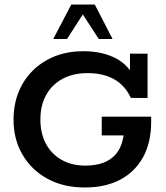

<svg xmlns="http://www.w3.org/2000/svg" viewBox="-20 -821 737 851"><path d="M356 10Q261 10 190 -29Q119 -68 79.5 -136Q40 -204 40 -290Q40 -379 79 -447.5Q118 -516 188 -555Q258 -594 350 -594Q439 -594 501.5 -558Q564 -522 586 -447L556 -466V-583H634V-387H560Q534 -443 485.5 -470Q437 -497 369 -497Q303 -497 256 -471Q209 -445 184 -399Q159 -353 159 -291Q159 -230 183.5 -184Q208 -138 253 -112.5Q298 -87 359 -87Q448 -87 491.5 -135.5Q535 -184 530 -281L585 -221H431V-304H650V-281Q650 -189 614 -124Q578 -59 512.5 -24.5Q447 10 356 10ZM216 -648 296 -801H400L479 -648H418L347 -757L277 -648Z"/></svg>

Font: Rokkitt SemiBold SemiBold
Style: Regular
Weight: 600
Version: Version 3.103